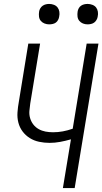

<svg xmlns="http://www.w3.org/2000/svg" viewBox="-20 -957 521 977"><path d="M300 0 341 -248Q313 -240 286 -235Q259 -230 232 -230Q205 -230 179 -235.5Q153 -241 131.5 -254.5Q110 -268 95 -288Q80 -308 73.5 -333Q67 -358 69 -385.5Q71 -413 76 -440L124 -735H184L134 -431Q131 -411 129.5 -392Q128 -373 133.5 -355Q139 -337 150 -323Q161 -309 177 -300Q193 -291 211.5 -287.5Q230 -284 250 -284Q275 -284 299.5 -288.5Q324 -293 350 -302L421 -735H481L360 0ZM426 -833Q413 -833 402 -837.5Q391 -842 383.5 -851Q376 -860 374.5 -872.5Q373 -885 375 -898Q376 -906 380.5 -914.5Q385 -923 392.5 -928Q400 -933 408.5 -935Q417 -937 426 -937Q438 -937 450 -932.5Q462 -928 469 -919Q476 -910 478 -897.5Q480 -885 477 -872Q476 -864 471 -855.5Q466 -847 459 -842Q452 -837 443 -835Q434 -833 426 -833ZM230 -833Q218 -833 206.5 -837.5Q195 -842 187.5 -851Q180 -860 178.5 -872.5Q177 -885 179 -898Q180 -906 185 -914.5Q190 -923 197.5 -928Q205 -933 213.5 -935Q222 -937 230 -937Q243 -937 254.5 -932.5Q266 -928 273 -919Q280 -910 282 -897.5Q284 -885 281 -872Q280 -864 275.5 -855.5Q271 -847 264 -842Q257 -837 248 -835Q239 -833 230 -833Z"/></svg>

Font: Iosevka QP Light
Style: Italic
Weight: 300
Italic angle: -9°
Designer: Belleve Invis
Foundry: Belleve Invis
Version: Version 20.0.0; ttfautohint (v1.8.4)